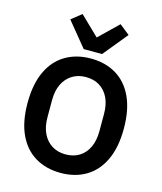

<svg xmlns="http://www.w3.org/2000/svg" viewBox="-138 -1059 988 1171"><g transform="rotate(15 356.0 -473.5)"><path d="M356 12Q265 12 196 -29Q127 -70 89.5 -150.5Q52 -231 52 -349Q52 -467 89.5 -547.5Q127 -628 196 -669Q265 -710 356 -710Q448 -710 516.5 -669Q585 -628 622.5 -547.5Q660 -467 660 -349Q660 -231 622.5 -150.5Q585 -70 516.5 -29Q448 12 356 12ZM356 -105Q407 -105 443.5 -128Q480 -151 500 -193.5Q520 -236 520 -295V-403Q520 -463 500 -505Q480 -547 443.5 -570Q407 -593 356 -593Q307 -593 270 -570Q233 -547 212.5 -505Q192 -463 192 -403V-295Q192 -236 212.5 -193.5Q233 -151 270 -128Q307 -105 356 -105ZM414 -754H298L172 -908L236 -959L356 -843L476 -959L540 -908Z"/></g></svg>

Font: IBM Plex Sans SemiBold
Style: Regular
Weight: 600
Designer: Mike Abbink, Paul van der Laan, Pieter van Rosmalen
Foundry: Bold Monday
Version: Version 3.201